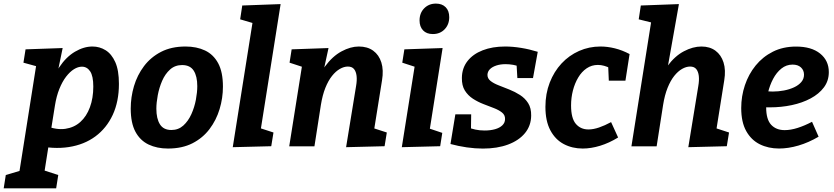

<svg xmlns="http://www.w3.org/2000/svg" viewBox="-84 -801 4567 1051"><path d="M-63.8 230 -52.3 157 86.7 115.7 13.6 193.3 116.3 -457 133.9 -433.3 44.3 -457.9 55.9 -530.9 259 -538 223.4 -365.3 185.7 -292.8Q202.7 -376.5 240.4 -433Q278.1 -489.5 326.5 -518Q374.9 -546.4 422.1 -546.4Q461.1 -546.4 494 -526.1Q526.9 -505.7 547 -461Q567 -416.3 567 -341.8Q567 -245.5 533.2 -172.5Q499.3 -99.5 438.1 -54.3Q376.8 -9 292.6 4Q208.3 17.1 107.6 -6.1L184.2 -18.7L150.2 197.4L101.3 113.7L234.9 157L223.4 230ZM193 -75 165.6 -112.5Q225.2 -88.9 273.4 -95.8Q321.7 -102.8 355.7 -133.3Q389.8 -163.9 408.2 -214Q426.7 -264.1 426.7 -327.1Q426.7 -385 409.5 -410.5Q392.4 -436 364.5 -436Q343.1 -436 320.8 -422.1Q298.5 -408.2 277.7 -381.2Q256.9 -354.1 240.9 -314.3Q224.8 -274.4 216.6 -222.5Z M931.5 -546.4Q992.4 -546.4 1038.4 -524.6Q1084.4 -502.8 1110.4 -454.6Q1136.3 -406.4 1136.3 -326.9Q1136.3 -264.1 1118.1 -203.8Q1099.9 -143.4 1062.9 -94.5Q1026 -45.6 969.5 -16.7Q913 12.1 835.6 12.1Q775.4 12.1 729.2 -9.9Q683.1 -31.9 657.3 -79.9Q631.6 -127.9 631.6 -206.4Q631.6 -269.4 649.4 -329.6Q667.3 -389.9 704.2 -438.9Q741.2 -488 797.7 -517.2Q854.2 -546.4 931.5 -546.4ZM912.9 -444.9Q873.9 -444.9 846.8 -420.4Q819.7 -395.9 803.5 -358.4Q787.3 -320.8 779.6 -279.8Q771.9 -238.8 771.9 -206Q771.9 -151.5 791.5 -120.5Q811 -89.4 854 -89.4Q892.6 -89.4 919.6 -113.9Q946.5 -138.3 963.6 -176.2Q980.6 -214.1 988.3 -255.2Q995.9 -296.2 995.9 -329.3Q995.9 -383.4 976.4 -414.1Q956.8 -444.9 912.9 -444.9Z M1190.1 4.7 1308.8 -743.7 1357.7 -657.7 1230.6 -695.2 1242.1 -770.9 1452.1 -778.6 1333.4 -29.5 1282.1 -118.4 1413 -75.7 1400.8 -0.6Z M1810.5 4.7 1865.1 -329.6Q1870.7 -361.5 1867.9 -385.5Q1865.1 -409.4 1853.8 -423.1Q1842.6 -436.7 1820.1 -436.7Q1799.1 -436.7 1776.5 -423.8Q1753.8 -411 1733.4 -385.3Q1712.9 -359.6 1697 -320.1Q1681.2 -280.5 1672.6 -227.2L1637.2 0H1499.2L1579.2 -503.4L1628.1 -416.3L1501 -457.9L1512.5 -530.9L1714.3 -538L1677.3 -368.2L1633.5 -292.1Q1653.9 -381.2 1695 -437.2Q1736.1 -493.2 1785.6 -519.8Q1835 -546.4 1880.1 -546.4Q1927.4 -546.4 1958.9 -523.5Q1990.5 -500.5 2003.5 -459.1Q2016.5 -417.6 2007.2 -361.4L1961.1 -73.6L1901.5 -118.4L2033.4 -75.7L2021.2 -0.6Z M2115.5 4.7 2196.2 -503.4 2245.8 -416.3 2118 -457.9 2129.5 -530.9 2338.8 -538 2258.2 -27.5 2210.2 -116.3 2337 -73.6 2325.5 -0.6ZM2285.4 -614.6Q2250.8 -614.6 2231.7 -634.9Q2212.6 -655.2 2212.6 -689Q2212.6 -729.6 2238 -755.5Q2263.4 -781.3 2302.3 -781.3Q2335.8 -781.3 2355.4 -761.7Q2375.1 -742.1 2375.1 -706.9Q2375.1 -667 2350 -640.8Q2325 -614.6 2285.4 -614.6Z M2559.4 12.3Q2517 12.3 2471 5.7Q2425 -1 2381.9 -12.7L2408.6 -175.1H2495.2L2493.9 -77.5L2475.5 -104.9Q2495.5 -96.6 2518.5 -91.6Q2541.4 -86.6 2568.8 -86.6Q2600.4 -86.6 2625.7 -93.7Q2651 -100.8 2665.8 -115Q2680.6 -129.1 2680.6 -149.4Q2681.3 -171.3 2663.9 -185.1Q2646.6 -198.9 2619.6 -209.3Q2592.6 -219.6 2562.1 -231.4Q2531.6 -243.2 2504.6 -260.7Q2477.6 -278.3 2460.6 -305.4Q2443.6 -332.6 2444.3 -374.6Q2444.9 -428 2474.9 -466.5Q2504.9 -505 2558.2 -525.7Q2611.4 -546.4 2681.1 -546.4Q2722.5 -546.4 2768.5 -538.9Q2814.6 -531.4 2859.6 -517.4L2833.6 -373.6H2748L2743.4 -453.2L2765.7 -433.8Q2747.1 -442.2 2725.5 -446Q2703.8 -449.8 2683.8 -449.8Q2655.5 -449.8 2633.2 -442.5Q2610.9 -435.2 2598.1 -422.6Q2585.3 -409.9 2584.3 -392Q2583.9 -371.7 2601.1 -358Q2618.3 -344.4 2645.8 -333.8Q2673.3 -323.1 2703.9 -310.9Q2734.6 -298.8 2762.3 -281.1Q2790 -263.4 2807.1 -236.4Q2824.3 -209.4 2823.6 -167.8Q2823 -113.1 2789.8 -72.5Q2756.6 -32 2697.2 -9.8Q2637.8 12.3 2559.4 12.3Z M3105.8 12.1Q3048.6 12.1 3002.2 -12.3Q2955.9 -36.7 2928.7 -87.5Q2901.6 -138.3 2901.6 -216.1Q2901.6 -288.2 2925.2 -348.9Q2948.8 -409.6 2989.9 -453.7Q3031 -497.8 3085.8 -522.1Q3140.6 -546.4 3203.1 -546.4Q3241.3 -546.4 3281.7 -536.4Q3322.2 -526.4 3362.3 -505.1L3339.6 -359.5H3248.6L3245.1 -440.9L3258.6 -426.5Q3222.1 -445.6 3188.9 -445.6Q3154.6 -445.6 3127.3 -427Q3100 -408.5 3081.2 -376.8Q3062.3 -345.1 3052.1 -305.6Q3042 -266.1 3042 -223.9Q3042 -153.5 3068.1 -123Q3094.2 -92.4 3137.1 -92.4Q3163.9 -92.4 3195.4 -103.2Q3226.9 -114 3261.1 -132.6L3299.5 -48.4Q3250.6 -18.3 3201 -3.1Q3151.3 12.1 3105.8 12.1Z M3683.8 4.7 3738.4 -329.6Q3744 -361.5 3741.2 -385.5Q3738.3 -409.4 3727.1 -423.1Q3715.9 -436.7 3693.4 -436.7Q3672.4 -436.7 3649.7 -423.8Q3627.1 -411 3606.6 -385.3Q3586.2 -359.6 3570.3 -320.1Q3554.4 -280.5 3545.9 -227.2L3510.4 0H3372.4L3482.9 -697L3499.9 -673.3L3412.3 -695.2L3423.8 -770.9L3632.4 -778.6L3559.5 -368.2L3506.7 -292.1Q3527.8 -381.9 3568.6 -437.9Q3609.4 -493.9 3659.2 -520.1Q3709 -546.4 3755.5 -546.4Q3801.3 -546.4 3832.4 -523.5Q3863.5 -500.5 3876.6 -459.1Q3889.8 -417.6 3880.5 -361.4L3834.7 -74.5L3775.8 -118.4L3906.7 -75.7L3894.5 -0.6Z M4180.5 12Q4122 12 4075.1 -11.2Q4028.2 -34.4 4000.8 -83.5Q3973.4 -132.5 3973.4 -209.7Q3973.4 -274.1 3993.5 -334.3Q4013.6 -394.5 4052.3 -442.3Q4091.1 -490.1 4146.8 -518.1Q4202.5 -546.1 4273.8 -546.1Q4357.8 -546.1 4405.3 -507.8Q4452.9 -469.4 4452.9 -406.3Q4452.9 -358.6 4426 -322.6Q4399 -286.6 4353.3 -262.2Q4307.7 -237.8 4250.1 -225.6Q4192.5 -213.4 4131.3 -213.4Q4120.3 -213.4 4111.5 -213.6Q4102.7 -213.8 4095.7 -214.4L4103.4 -302.5Q4113.7 -301.5 4124.4 -300.7Q4135.1 -299.9 4146 -299.9Q4177.1 -299.9 4207.5 -305.7Q4238 -311.5 4262.6 -323Q4287.3 -334.4 4302.2 -351.8Q4317.1 -369.3 4317.1 -392.2Q4317.1 -416.3 4300.5 -431.8Q4283.9 -447.4 4254.5 -447.4Q4220.3 -447.4 4193.4 -425.8Q4166.5 -404.2 4148 -369.2Q4129.5 -334.2 4119.8 -293.1Q4110 -252 4110 -212.9Q4110 -147.3 4137.3 -118Q4164.6 -88.7 4211.3 -88.7Q4243.8 -88.7 4281.8 -100.7Q4319.8 -112.7 4361 -134.3L4397 -52.8Q4342.3 -20.6 4286.8 -4.3Q4231.3 12 4180.5 12Z"/></svg>

Font: Bitter Thin
Style: Italic
Weight: 100
Italic angle: -9°
Designer: Sol Matas, and Bitter project Authors
Foundry: Sol Matas
Version: Version 2.002